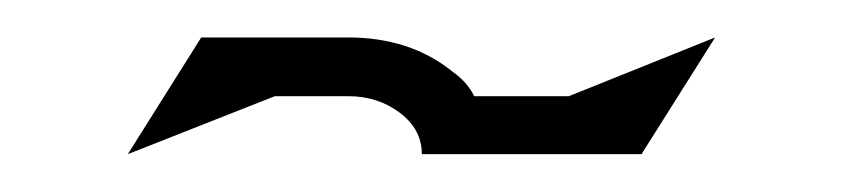

<svg xmlns="http://www.w3.org/2000/svg" viewBox="-20 -223 448 102"><path d="M47.9 -141.1 86.9 -203.1H165Q197.8 -203.1 220.2 -185.1Q228.5 -179.2 231.9 -171.9H282.2L359.9 -203.1L320.8 -141.1H204.1Q204.1 -154.3 192.4 -163.1Q180.7 -171.9 165 -171.9H126Z"/></svg>

Font: Hhenum
Style: Regular
Weight: 400
Designer: T. Christopher White
Version: Version 1.0